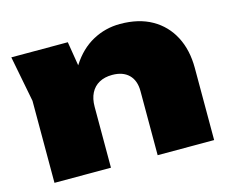

<svg xmlns="http://www.w3.org/2000/svg" viewBox="-87 -714 995 834"><g transform="rotate(-15 410.0 -296.5)"><path d="M21 -575H275L315 -330V0H61V-369ZM514 -593Q598 -593 657 -559.5Q716 -526 747.5 -465.5Q779 -405 779 -324V0H525V-288Q525 -336 498.5 -362Q472 -388 424 -388Q390 -388 365.5 -374.5Q341 -361 328 -335.5Q315 -310 315 -274L240 -312Q254 -406 294 -468.5Q334 -531 391 -562Q448 -593 514 -593Z"/></g></svg>

Font: Unbounded Black
Style: Regular
Weight: 900
Designer: Luke Prowse, Jean-Baptiste Morizot, Fátima Lázaro, Florian Runge
Foundry: NaN
Version: Version 1.701;gftools[0.9.28.dev5+ged2979d]